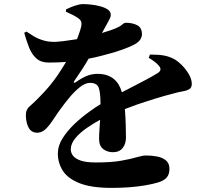

<svg xmlns="http://www.w3.org/2000/svg" viewBox="-20 -846 1040 936"><path d="M525 70Q425 70 367.5 47Q310 24 286 -14Q262 -52 262 -98Q262 -135 284.5 -171Q307 -207 342.5 -241Q378 -275 419 -304Q445 -323 470 -338Q470 -395 461 -419Q452 -442 419 -442Q395 -442 368.5 -420.5Q342 -399 318.5 -370.5Q295 -342 279 -320Q261 -296 243 -268Q225 -240 206.5 -220.5Q188 -201 165 -199Q134 -198 120.5 -222Q107 -246 106 -282Q105 -311 125.5 -328.5Q146 -346 173 -374Q223 -424 260 -478Q283 -512 302 -544Q261 -541 218 -541Q180 -541 157.5 -561Q135 -581 122 -614Q109 -647 98 -686L109 -692Q125 -681 145 -669Q165 -657 191.5 -649Q218 -641 251 -642Q286 -644 328 -651Q341 -653 355 -655Q357 -660 359 -664Q372 -700 375 -713Q378 -724 377 -735Q376 -746 363 -756Q351 -765 336 -772.5Q321 -780 301 -789L302 -800Q321 -810 344.5 -818Q368 -826 384 -826Q402 -826 425 -823.5Q448 -821 470 -815Q492 -809 506 -799Q520 -789 520 -774Q520 -764 515.5 -755.5Q511 -747 504 -734Q493 -714 481 -692Q479 -688 477 -685Q481 -686 486 -688Q520 -698 542 -707Q564 -716 574.5 -725.5Q585 -735 594 -735Q626 -735 649 -723Q672 -711 672 -679Q672 -667 664 -653.5Q656 -640 633 -628Q617 -619 577.5 -604.5Q538 -590 482 -576Q449 -567 412 -560Q386 -514 342 -451Q338 -446 340.5 -443.5Q343 -441 349 -445Q377 -465 402 -475.5Q427 -486 456 -486Q505 -486 536 -460Q563 -437 574 -396Q600 -410 628 -424Q663 -442 694 -458.5Q725 -475 746 -488Q760 -496 762 -505.5Q764 -515 754 -526Q747 -535 732.5 -546Q718 -557 705 -564L711 -580Q754 -580 778.5 -575.5Q803 -571 825 -560Q845 -550 866 -529Q887 -508 901 -483.5Q915 -459 915 -437Q915 -419 903 -411.5Q891 -404 870 -400.5Q849 -397 821 -389Q785 -380 739.5 -366Q694 -352 647 -336Q617 -325 588 -314Q588 -313 589 -312Q592 -273 593 -237.5Q594 -202 594 -175Q594 -145 578 -124.5Q562 -104 530 -104Q503 -104 483 -119.5Q463 -135 463 -169Q463 -190 465 -217Q467 -238 468 -262Q435 -244 406 -224Q369 -199 347 -172Q325 -145 325 -118Q325 -102 335.5 -87.5Q346 -73 372.5 -63.5Q399 -54 448 -54Q523 -54 570.5 -62.5Q618 -71 646.5 -79.5Q675 -88 692 -88Q720 -88 746 -83Q772 -78 789 -64Q806 -50 806 -23Q806 3 793.5 18.5Q781 34 752 43Q726 51 688.5 57.5Q651 64 609 67Q567 70 525 70Z"/></svg>

Font: Noto Serif HK ExtraLight Black
Style: Regular
Weight: 900
Version: Version 2.002-H1;hotconv 1.1.0;makeotfexe 2.6.0